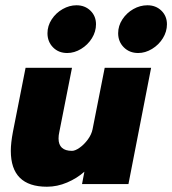

<svg xmlns="http://www.w3.org/2000/svg" viewBox="-20 -698 653 728"><path d="M21 -126Q21 -156 29 -198L77 -441H253L205 -198Q202 -185 202 -173Q202 -126 253 -126Q265 -126 282 -138Q299 -150 313 -169Q327 -188 331 -208L377 -441H553L467 0H291L300 -47Q272 -22 234.5 -6Q197 10 158 10Q21 10 21 -126ZM428 -572Q428 -600 444 -624.5Q460 -649 485.5 -663.5Q511 -678 539 -678Q571 -678 592 -657.5Q613 -637 613 -606Q613 -578 597.5 -553Q582 -528 556.5 -512.5Q531 -497 504 -497Q471 -497 449.5 -518.5Q428 -540 428 -572ZM270 -678Q302 -678 323 -657.5Q344 -637 344 -606Q344 -578 328.5 -553Q313 -528 287.5 -512.5Q262 -497 235 -497Q202 -497 181 -518.5Q160 -540 160 -572Q160 -600 176 -624.5Q192 -649 217.5 -663.5Q243 -678 270 -678Z"/></svg>

Font: Teachers ExtraBold
Style: Italic
Weight: 800
Designer: Alfredo Marco Pradil & Chank Diesel
Version: Version 0.009